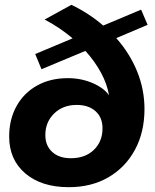

<svg xmlns="http://www.w3.org/2000/svg" viewBox="-20 -770 643 796"><path d="M265 6Q152 6 85 -51Q18 -108 18 -204Q18 -275 48.5 -330Q79 -385 134 -415.5Q189 -446 261 -446Q316 -446 363 -426Q410 -406 432 -375Q424 -422 398.5 -469Q373 -516 334 -559L152 -483L126 -546L281 -611Q228 -656 165 -689L276 -750Q349 -715 408 -664L565 -730L592 -667L462 -612Q518 -549 548.5 -474Q579 -399 579 -318Q579 -222 539.5 -149Q500 -76 429.5 -35Q359 6 265 6ZM274 -114Q333 -114 369 -148.5Q405 -183 405 -238Q405 -283 376 -309Q347 -335 298 -335Q241 -335 204.5 -299.5Q168 -264 168 -210Q168 -166 196.5 -140Q225 -114 274 -114Z"/></svg>

Font: Montserrat
Style: Bold Italic
Weight: 700
Italic angle: -11.3°
Designer: Julieta Ulanovsky
Foundry: Julieta Ulanovsky
Version: Version 9.000; ttfautohint (v1.8.4.7-5d5b)